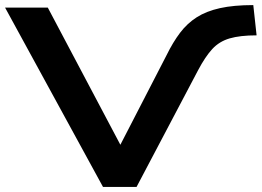

<svg xmlns="http://www.w3.org/2000/svg" viewBox="-31 -735 1029 755"><path d="M374 0 -11 -705H157L457 -138H428L624 -518Q649 -569 677 -606Q705 -643 742.5 -667Q780 -691 834 -703Q888 -715 965 -715L978 -596Q913 -596 872 -584Q831 -572 803.5 -542Q776 -512 748 -459L506 0Z"/></svg>

Font: Nunito Sans 10pt Expanded
Style: Bold
Weight: 700
Width: 7
Designer: Vernon Adams
Foundry: Vernon Adams
Version: Version 3.101;gftools[0.9.27]